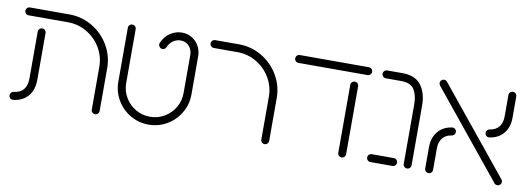

<svg xmlns="http://www.w3.org/2000/svg" viewBox="-48 -794 2942 1069"><g transform="rotate(10 1423.0 -259.5)"><path d="M25.9 -17.8Q25.9 -26.3 31.5 -32.6Q37 -38.9 45.6 -40Q118.9 -47.8 118.9 -129.6V-393.3Q118.9 -402.6 125.4 -409.1Q131.9 -415.6 141.1 -415.6Q150.4 -415.6 156.9 -409.1Q163.3 -402.6 163.3 -393.3V-129.6Q163.3 -71.9 133.9 -36.9Q104.4 -1.9 50.7 4.4Q40.7 5.6 33.3 -1.1Q25.9 -7.8 25.9 -17.8ZM513 4.1Q503.7 4.1 497.2 -2.4Q490.7 -8.9 490.7 -18.1V-259.3Q490.7 -317.4 461.7 -366.7Q432.6 -415.9 383.3 -445Q334.1 -474.1 275.9 -474.1H53.3Q44.1 -474.1 37.6 -480.6Q31.1 -487 31.1 -496.3Q31.1 -505.6 37.6 -512Q44.1 -518.5 53.3 -518.5H275.9Q345.9 -518.5 405.6 -483.5Q465.2 -448.5 500.2 -388.9Q535.2 -329.3 535.2 -259.3V-18.1Q535.2 -8.9 528.7 -2.4Q522.2 4.1 513 4.1Z M609.3 -197.4V-501.5Q609.3 -510.7 615.7 -517.2Q622.2 -523.7 631.5 -523.7Q640.7 -523.7 647.2 -517.2Q653.7 -510.7 653.7 -501.5V-197.4Q653.7 -153.3 675.6 -116.1Q697.4 -78.9 734.6 -57Q771.9 -35.2 815.9 -35.2Q860 -35.2 897.2 -57Q934.4 -78.9 956.3 -116.1Q978.1 -153.3 978.1 -197.4V-412.2Q978.1 -431.9 969.8 -448.1Q961.5 -464.4 946.3 -473.9Q931.1 -483.3 911.9 -483.3Q889.3 -483.3 869.8 -470.2Q850.4 -457 840 -432.6Q837.4 -426.3 832 -422.6Q826.7 -418.9 819.6 -418.9Q809.6 -418.9 803.5 -425.9Q797.4 -433 797.4 -441.9Q797.4 -446.7 798.9 -449.6Q814.4 -487 845.4 -507.4Q876.3 -527.8 911.9 -527.8Q942.6 -527.8 968 -512.6Q993.3 -497.4 1008 -471.1Q1022.6 -444.8 1022.6 -412.2V-197.4Q1022.6 -141.5 994.8 -93.9Q967 -46.3 919.4 -18.5Q871.9 9.3 815.9 9.3Q760 9.3 712.4 -18.5Q664.8 -46.3 637 -93.9Q609.3 -141.5 609.3 -197.4Z M1471.5 4.1Q1462.2 4.1 1455.7 -2.4Q1449.3 -8.9 1449.3 -18.1V-259.3Q1449.3 -317.4 1420.2 -366.7Q1391.1 -415.9 1341.9 -445Q1292.6 -474.1 1234.4 -474.1H1100.4Q1091.1 -474.1 1084.6 -480.6Q1078.1 -487 1078.1 -496.3Q1078.1 -505.6 1084.6 -512Q1091.1 -518.5 1100.4 -518.5H1234.4Q1304.4 -518.5 1364.1 -483.5Q1423.7 -448.5 1458.7 -388.9Q1493.7 -329.3 1493.7 -259.3V-18.1Q1493.7 -8.9 1487.2 -2.4Q1480.7 4.1 1471.5 4.1Z M1556.7 -496.3Q1556.7 -505.6 1563.1 -512Q1569.6 -518.5 1578.9 -518.5H1969.3Q1978.5 -518.5 1985 -512Q1991.5 -505.6 1991.5 -496.3Q1991.5 -487 1985 -480.6Q1978.5 -474.1 1969.3 -474.1H1578.9Q1569.6 -474.1 1563.1 -480.6Q1556.7 -487 1556.7 -496.3ZM1884.1 -19.6V-403.7Q1884.1 -413 1890.6 -419.4Q1897 -425.9 1906.3 -425.9Q1915.6 -425.9 1922 -419.4Q1928.5 -413 1928.5 -403.7V-19.6Q1928.5 -10.4 1922 -3.9Q1915.6 2.6 1906.3 2.6Q1897 2.6 1890.6 -3.9Q1884.1 -10.4 1884.1 -19.6Z M2253.7 -22.2V-360Q2253.7 -410 2233.9 -442Q2214.1 -474.1 2160 -474.1H2073Q2063.7 -474.1 2057.2 -480.6Q2050.7 -487 2050.7 -496.3Q2050.7 -505.6 2057.2 -512Q2063.7 -518.5 2073 -518.5H2160Q2232.2 -518.5 2265.2 -474.1Q2298.1 -429.6 2298.1 -360V-22.2Q2298.1 -13 2291.7 -6.5Q2285.2 0 2275.9 0Q2266.7 0 2260.2 -6.5Q2253.7 -13 2253.7 -22.2ZM2047 -22.2Q2047 -31.5 2053.5 -38Q2060 -44.4 2069.3 -44.4H2193.7Q2203 -44.4 2209.4 -38Q2215.9 -31.5 2215.9 -22.2Q2215.9 -13 2209.4 -6.5Q2203 0 2193.7 0H2069.3Q2060 0 2053.5 -6.5Q2047 -13 2047 -22.2Z M2770 -3.7 2377.4 -486.3Q2372.2 -493 2372.2 -500.4Q2372.2 -509.6 2378.7 -516.1Q2385.2 -522.6 2394.4 -522.6Q2405.2 -522.6 2411.5 -514.4L2804.1 -31.9Q2809.3 -25.6 2809.3 -17.8Q2809.3 -8.5 2802.8 -2Q2796.3 4.4 2787 4.4Q2776.3 4.4 2770 -3.7ZM2375.9 -17.8V-139.6Q2375.9 -174.8 2389.1 -202.4Q2402.2 -230 2426.5 -247Q2450.7 -264.1 2483.7 -268.5Q2493.7 -270 2501.3 -263.3Q2508.9 -256.7 2508.9 -246.3Q2508.9 -237.8 2503.3 -231.7Q2497.8 -225.6 2489.6 -224.4Q2456.7 -220 2438.5 -198Q2420.4 -175.9 2420.4 -139.6V-17.8Q2420.4 -8.5 2413.9 -2Q2407.4 4.4 2398.1 4.4Q2388.9 4.4 2382.4 -2Q2375.9 -8.5 2375.9 -17.8ZM2672.6 -272.2Q2672.6 -280.7 2678.1 -286.9Q2683.7 -293 2691.9 -294.1Q2724.8 -298.5 2743 -320.6Q2761.1 -342.6 2761.1 -378.9V-500.7Q2761.1 -510 2767.6 -516.5Q2774.1 -523 2783.3 -523Q2792.6 -523 2799.1 -516.5Q2805.6 -510 2805.6 -500.7V-378.9Q2805.6 -343.7 2792.4 -316.1Q2779.3 -288.5 2755 -271.5Q2730.7 -254.4 2697.8 -250Q2687.8 -248.5 2680.2 -255.2Q2672.6 -261.9 2672.6 -272.2Z"/></g></svg>

Font: 26F Galaxy Hebrew
Style: Regular
Weight: 400
Designer: C₂₉H₂₅N₃O₅
Version: Version 1.000